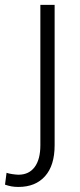

<svg xmlns="http://www.w3.org/2000/svg" viewBox="-77 -548 325 782"><path d="M145.5 -528.3V43.5Q145.5 126 106.4 169.7Q67.4 213.4 -2 213.4Q-17.1 213.4 -29.8 211.2Q-42.5 209 -56.6 204.1L-50.3 155.8Q-46.4 157.2 -40.3 158.7Q-34.2 160.2 -27.3 161.1Q-20.5 162.1 -13.9 162.8Q-7.3 163.6 -2 163.6Q41 163.6 64.2 132.3Q87.4 101.1 87.4 43.5V-528.3Z"/></svg>

Font: Melbourne
Style: Light
Weight: 300
Designer: Google
Version: Version 2.000980; 2014